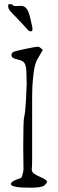

<svg xmlns="http://www.w3.org/2000/svg" viewBox="-20 -876 272 907"><path d="M112.3 -733.9Q72.3 -778.8 45.7 -805.2Q19 -831.5 19 -841.3V-856Q19 -856 36.1 -856Q39.1 -853 41.5 -850.8Q43.9 -848.6 48.6 -847.9Q53.2 -847.2 55.2 -847.2Q57.1 -847.2 63 -847.7Q68.8 -848.1 81.1 -848.1Q93.3 -848.1 103.8 -837.4Q114.3 -826.7 123 -790.5Q131.8 -754.4 132.6 -748.8Q133.3 -743.2 133.3 -735.6Q133.3 -728 125.7 -728Q118.2 -728 112.3 -733.9ZM202.1 -17.6Q202.1 -10.7 189.5 0Q176.8 10.7 125.5 10.7Q74.2 10.7 56.6 6.8Q39.1 2.9 35.2 0L31.2 -5.9Q31.2 -15.6 48.3 -23.4Q65.4 -31.2 71.3 -32.2Q77.1 -33.2 80.6 -37.1Q84 -41 85.9 -49.3Q87.9 -57.6 89.8 -66.4Q91.8 -74.2 90.8 -89.8L89.8 -183.6Q89.8 -309.6 94.2 -323.7Q98.6 -337.9 102.5 -398.4L106.4 -488.3L105.5 -490.2Q105.5 -490.2 105.5 -504.9Q105.5 -518.6 104.5 -540.5Q103.5 -562.5 96.7 -576.2Q89.8 -589.8 62.5 -595.2Q35.2 -600.6 34.2 -613.3V-616.2Q35.2 -627.9 45.4 -631.8Q55.7 -635.7 102.5 -645.5Q149.4 -655.3 157.7 -655.3Q166 -655.3 173.8 -647.5L182.6 -640.6L159.2 -600.6Q144.5 -576.2 139.6 -537.6Q134.8 -499 133.3 -472.7Q131.8 -446.3 131.8 -399.4V-127.9Q131.8 -94.7 130.9 -87.9L129.9 -76.2Q129.9 -64.5 139.6 -56.6Q149.4 -48.8 174.3 -38.1Q199.2 -27.3 201.2 -19.5Z"/></svg>

Font: Drukaatie burti
Style: Thin
Weight: 100
Version: Version 0.14